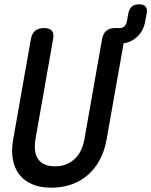

<svg xmlns="http://www.w3.org/2000/svg" viewBox="-20 -860 701 890"><path d="M123 -678Q128 -705 143 -717.5Q158 -730 184 -730Q210 -730 220.5 -717.5Q231 -705 226 -678L144 -213Q140 -185 142.5 -162.5Q145 -140 156 -123.5Q167 -107 186.5 -98Q206 -89 235.5 -89Q265 -89 287.5 -98.5Q310 -108 327 -124Q344 -140 355 -163Q366 -186 371 -213L453 -678Q458 -705 473 -717.5Q488 -730 514 -730H536Q549 -730 557.5 -739Q566 -748 569 -765L575 -798Q579 -819 591 -829.5Q603 -840 624.5 -840Q646 -840 655 -829.5Q664 -819 660 -798L653 -761Q645 -714 612 -686Q587 -664 553 -659L474 -213Q465 -162 443.5 -121Q422 -80 389 -50.5Q356 -21 312.5 -5.5Q269 10 218 10Q166 10 129 -6Q92 -22 69.5 -51Q47 -80 39.5 -121.5Q32 -163 41 -213Z"/></svg>

Font: Maple Mono Medium
Style: Italic
Weight: 500
Italic angle: -10°
Monospace: yes
Designer: subframe7536
Version: Version 7.000